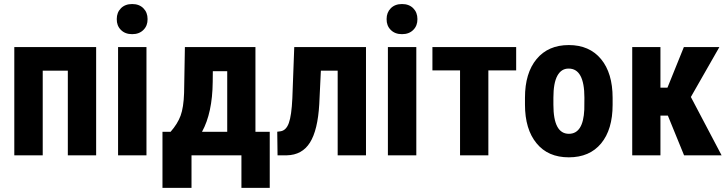

<svg xmlns="http://www.w3.org/2000/svg" viewBox="-20 -758 3549 937"><path d="M449.2 0H311V-413.1H188.5V0H49.8V-528.3H449.2Z M549.8 -665Q549.8 -697.3 570.3 -717.8Q590.8 -738.3 625 -738.3Q659.2 -738.3 679.7 -717.8Q700.2 -697.3 700.2 -665Q700.7 -632.8 680.2 -612.3Q659.7 -591.3 625 -591.3Q590.3 -591.3 569.8 -612.3Q549.3 -632.8 549.8 -665ZM694.8 0H556.2V-528.3H694.8Z M1088.9 -114.7V-410.6H1018.6L1018.1 -358.4Q1016.6 -207 965.8 -114.7ZM1226.6 -528.3V-114.7H1296.4V158.7H1158.2V0H914.6V158.7H772.9V-114.7H812.5Q846.7 -153.8 861.3 -193.4Q876 -232.9 878.4 -304.2L882.3 -528.3Z M1766.1 -528.3V0H1627.9V-413.1H1545.9L1538.1 -250Q1530.8 -123 1492.7 -62.3Q1454.6 -1.5 1379.4 0H1334.5L1333 -115.2L1348.6 -117.2Q1376.5 -121.1 1389.6 -157.7Q1402.8 -194.3 1406.7 -277.8L1416 -528.3Z M1866.7 -665Q1866.7 -697.3 1887.2 -717.8Q1907.7 -738.3 1941.9 -738.3Q1976.1 -738.3 1996.6 -717.8Q2017.1 -697.3 2017.1 -665Q2017.6 -632.8 1997.1 -612.3Q1976.6 -591.3 1941.9 -591.3Q1907.2 -591.3 1886.7 -612.3Q1866.2 -632.8 1866.7 -665ZM2011.7 0H1873V-528.3H2011.7Z M2499 -414.6H2363.3V0H2225.1V-414.6H2090.3V-528.3H2499Z M2755.4 -423.3Q2719.7 -423.8 2700.2 -388.7Q2680.7 -353.5 2680.7 -281.2V-246.6Q2680.7 -105 2756.3 -105Q2826.2 -105 2831.5 -223.1L2832 -281.2Q2832 -423.3 2755.4 -423.3ZM2542 -281.2Q2542 -401.4 2598.6 -469.7Q2655.3 -538.1 2755.9 -538.1Q2856.4 -538.1 2913.1 -469.7Q2969.7 -401.4 2969.7 -280.3V-246.6Q2969.7 -126 2913.6 -58.1Q2857.4 9.8 2755.9 9.8Q2654.3 9.8 2598.6 -58.6Q2542 -127 2542 -247.6Z M3203.1 -193.8V0H3065.4V-528.3H3203.1V-330.1H3237.3L3317.4 -528.3H3490.7L3351.6 -284.7L3501.5 0H3318.4L3239.3 -193.8Z"/></svg>

Font: RobotoCondensed-Bold
Style: Bold
Weight: 700
Designer: Google
Version: Version 2.001240; 2014